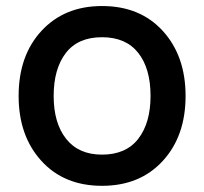

<svg xmlns="http://www.w3.org/2000/svg" viewBox="-20 -598 674 634"><path d="M316.9 15.6Q191.4 15.6 116.5 -66.9Q41.5 -149.4 41.5 -281.2Q41.5 -414.6 117.2 -496.3Q192.9 -578.1 316.9 -578.1Q442.9 -578.1 517.8 -495.6Q592.8 -413.1 592.8 -281.2Q592.8 -148.4 517.3 -66.4Q441.9 15.6 316.9 15.6ZM477.1 -281.2Q477.1 -372.1 436.3 -423.6Q395.5 -475.1 316.9 -475.1Q237.3 -475.1 197.3 -422.9Q157.2 -370.6 157.2 -281.2Q157.2 -191.4 198.5 -139.4Q239.7 -87.4 316.9 -87.4Q396 -87.4 436.5 -139.6Q477.1 -191.9 477.1 -281.2Z"/></svg>

Font: Manrope3 Semibold
Style: Regular
Weight: 600
Width: 4
Designer: Mikhail Sharanda
Foundry: Mikhail Sharanda
Version: Version 3.000;PS 003.000;hotconv 1.0.88;makeotf.lib2.5.64775